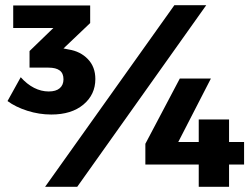

<svg xmlns="http://www.w3.org/2000/svg" viewBox="-20 -721 962 741"><path d="M245 -530Q290 -523 319 -493Q348 -463 348 -416Q348 -356 302 -317.5Q256 -279 178 -279Q131 -279 85.5 -293.5Q40 -308 9 -331L60 -423Q84 -396 111.5 -382Q139 -368 168 -368Q196 -368 210.5 -380.5Q225 -393 225 -415Q225 -438 210.5 -449Q196 -460 167 -460H94V-524L186 -613H31V-700H328V-632L225 -534ZM653 -701H776L278 0H154ZM674 -418H794L668 -173H747V-260H864V-173H922V-86H864V0H747V-86H541V-166Z"/></svg>

Font: Alexandria
Style: Bold
Weight: 700
Designer: Mohamed Gaber
Foundry: Kief Type Foundry
Version: Version 5.100